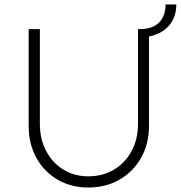

<svg xmlns="http://www.w3.org/2000/svg" viewBox="-20 -830 807 857"><path d="M374 7Q297 7 236.5 -28.5Q176 -64 142 -126Q108 -188 108 -268V-700H158V-277Q158 -209 186 -156Q214 -103 263 -73Q312 -43 374 -43Q439 -43 489 -73Q539 -103 567.5 -156Q596 -209 596 -277V-700H604Q660 -700 689.5 -729Q719 -758 719 -810H767Q767 -754 735 -716.5Q703 -679 645 -667V-268Q645 -188 610 -126Q575 -64 514 -28.5Q453 7 374 7Z"/></svg>

Font: Lexend ExtraLight
Style: Regular
Weight: 200
Designer: Bonnie Shaver-Troup, Thomas Jockin
Foundry: Lexend
Version: Version 1.007; ttfautohint (v1.8.3)